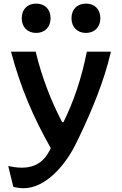

<svg xmlns="http://www.w3.org/2000/svg" viewBox="-20 -806 660 1038"><path d="M173 -526.5H39.5C92.5 -328.5 159 -174.5 254.5 -5L246.5 10.5C221 60 178 100.5 97.5 100.5C71 100.5 45 96 24.5 91.5L52 204C66 208 86 211.5 108 211.5C230.5 211.5 340 79 395 -38.5L413 -75.5C472 -200 543.5 -366.5 579.5 -526.5H449.5C418.5 -372.5 377 -255.5 323 -145.5H316C258.5 -255 206 -387.5 173 -526.5ZM97.5 -707.5C97.5 -659 129 -628 175.5 -628C221.5 -628 253.5 -659 253.5 -707.5C253.5 -756.5 221.5 -786.5 175.5 -786.5C129 -786.5 97.5 -756.5 97.5 -707.5ZM366.5 -707.5C366.5 -659 398.5 -628 444.5 -628C491 -628 522.5 -659 522.5 -707.5C522.5 -756.5 491 -786.5 444.5 -786.5C398.5 -786.5 366.5 -756.5 366.5 -707.5Z"/></svg>

Font: Monaspace Argon SemiBold
Style: Regular
Weight: 600
Designer: Riley Cran & the Lettermatic Team
Foundry: Lettermatic
Version: Version 1.000 (Monaspace Argon)